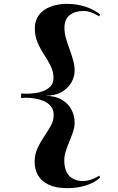

<svg xmlns="http://www.w3.org/2000/svg" viewBox="-20 -838 611 998"><path d="M329 -818Q355 -818 379 -814Q403 -810 424.5 -803Q446 -796 465 -786Q484 -776 500 -764L496 -753Q473 -767 453 -774Q433 -781 415 -781Q371 -781 343 -760Q315 -739 315 -693Q315 -666 323 -638.5Q331 -611 341.5 -582.5Q352 -554 360 -525.5Q368 -497 368 -471Q368 -438 350 -407.5Q332 -377 298 -358.5Q264 -340 214 -340Q266 -340 300 -320.5Q334 -301 351 -269Q368 -237 368 -199Q368 -181 362.5 -162.5Q357 -144 349 -123.5Q341 -103 333 -83Q325 -63 319.5 -43.5Q314 -24 314 -7Q314 34 327 58Q340 82 362 92.5Q384 103 410 103Q425 103 439.5 99.5Q454 96 468.5 89.5Q483 83 496 75L500 86Q483 101 463 111Q443 121 421 127.5Q399 134 376.5 137Q354 140 330 140Q271 140 233 122Q195 104 177.5 73Q160 42 160 3Q160 -35 175 -67.5Q190 -100 209.5 -128.5Q229 -157 244 -184Q259 -211 259 -239Q259 -268 244.5 -285.5Q230 -303 208 -312.5Q186 -322 161.5 -326Q137 -330 117 -330L89 -329L90 -352L117 -351Q138 -351 162 -354Q186 -357 208 -366Q230 -375 244 -391Q258 -407 258 -433Q258 -465 243.5 -494.5Q229 -524 209.5 -553.5Q190 -583 175.5 -617Q161 -651 161 -691Q161 -731 182 -759.5Q203 -788 241.5 -803Q280 -818 329 -818Z"/></svg>

Font: Kalnia Thin Medium
Style: Regular
Weight: 500
Version: Version 1.105